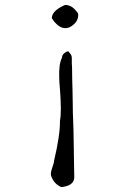

<svg xmlns="http://www.w3.org/2000/svg" viewBox="-20 -691 540 778"><path d="M268 -584Q257 -577 244 -577Q222 -577 199 -604Q197 -608 194.5 -611Q192 -614 190 -617Q190 -645 235 -667Q237 -668 239.5 -669Q242 -670 244 -671Q270 -671 290 -645Q297 -638 297 -631Q297 -602 268 -584ZM242 65Q238 66 234.5 66.5Q231 67 228 67Q198 54 187 21Q186 18 186 14Q186 3 197 -28Q198 -32 198.5 -34.5Q199 -37 199 -39Q224 -145 223 -202Q230 -235 223 -329Q220 -359 220 -376Q219 -402 221.5 -422.5Q224 -443 231 -457Q231 -472 249 -481Q251 -482 253 -482.5Q255 -483 257 -483Q257 -483 260 -479.5Q263 -476 268 -469Q271 -462 271 -457Q271 -444 271 -434Q271 -424 272 -417Q272 -401 272.5 -376Q273 -351 274 -317Q275 -283 275 -257.5Q275 -232 276 -215Q278 -174 279 -94Q280 -54 280 -24Q280 6 281 26Q281 57 242 65Z"/></svg>

Font: New Tegomin
Style: Regular
Weight: 400
Designer: Kyosuke Nagai
Version: Version 1.000